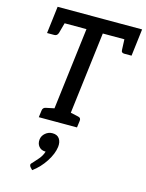

<svg xmlns="http://www.w3.org/2000/svg" viewBox="-151 -808 941 1238"><g transform="rotate(15 319.5 -189.0)"><path d="M215 0 292 -628H64L75 -719H639L628 -628H401L324 0ZM142 0 148 -46Q149 -56 154.5 -62Q160 -68 170 -70L242 -85L243 0ZM296 0 317 -85 385 -70Q396 -68 400 -62Q404 -56 403 -46L397 0ZM544 -653 628 -628 617 -538H569Q559 -538 553.5 -542.5Q548 -547 548 -558ZM153 -653 127 -558Q123 -547 116.5 -542.5Q110 -538 101 -538H53L64 -628ZM189 341 174 325Q171 321 169.5 317.5Q168 314 168 309Q169 302 178 295Q191 281 212.5 256Q234 231 242 203Q242 203 240 203Q238 203 237 203Q211 202 196 183.5Q181 165 184 137Q187 112 207.5 94.5Q228 77 255 77Q287 77 301.5 98.5Q316 120 312 153Q306 200 272 252.5Q238 305 189 341Z"/></g></svg>

Font: Aleo Medium
Style: Italic
Weight: 500
Italic angle: -7°
Designer: Alessio Laiso
Foundry: Alessio Laiso
Version: Version 2.001;gftools[0.9.29]